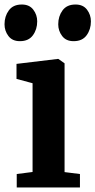

<svg xmlns="http://www.w3.org/2000/svg" viewBox="-36 -829 422 849"><path d="M108 -68.5V-461L37 -480V-546.5L220 -568.5H222L249.5 -549V-68L317.5 -59.5V0H38V-59.5ZM51.5 -647Q18.5 -647 1.2 -669.8Q-16 -692.5 -16 -721.5Q-16 -757 3 -783Q22 -809 60 -809H61Q94 -809 111.2 -786.2Q128.5 -763.5 128.5 -734.5Q128.5 -699 109.5 -673Q90.5 -647 52.5 -647ZM289 -647Q256 -647 238.8 -669.8Q221.5 -692.5 221.5 -721.5Q221.5 -757 240.5 -783Q259.5 -809 297.5 -809H298.5Q331.5 -809 348.8 -786.2Q366 -763.5 366 -734.5Q366 -699 347 -673Q328 -647 290 -647Z"/></svg>

Font: Merriweather
Style: Bold
Weight: 700
Designer: Eben Sorkin
Foundry: Eben Sorkin
Version: Version 2.100; ttfautohint (v1.7.19-72a1) -l 8 -r 50 -G 200 